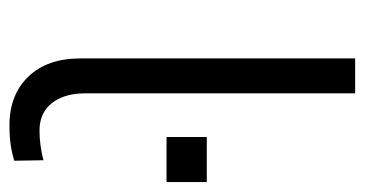

<svg xmlns="http://www.w3.org/2000/svg" viewBox="-198 -546 753 396"><g transform="rotate(90 178.0 -348.5)"><path d="M239 8Q176 8 138.5 -31Q101 -70 101 -138V-705H173V-148Q173 -119 182.5 -97.5Q192 -76 209 -65Q226 -54 250 -54Q265 -54 280 -56Q295 -58 311 -62L312 -2Q296 3 279 5.5Q262 8 239 8ZM263 -316V-399H356V-316Z"/></g></svg>

Font: Nunito Sans 6pt Light
Style: Regular
Weight: 300
Version: Version 3.101;gftools[0.9.27]